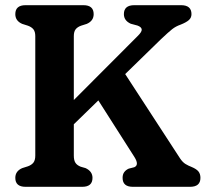

<svg xmlns="http://www.w3.org/2000/svg" viewBox="-20 -720 798 740"><path d="M264.5 -120.5Q264.5 -102 270.8 -92.5Q277 -83 291 -77.5L310 -72Q336.5 -59.5 336.5 -34.5Q336.5 0 297 0H78.5Q39 0 39 -34.5Q39 -60.5 65.5 -72L87.5 -79Q101.5 -84 108.8 -93.2Q116 -102.5 116 -120.5V-580.5Q116 -598 108.8 -607Q101.5 -616 87.5 -621L65.5 -628Q39 -639.5 39 -665.5Q39 -700 78.5 -700H301.5Q341 -700 341 -665.5Q341 -639.5 314.5 -628L292.5 -621Q278.5 -616 271.5 -607Q264.5 -598 264.5 -580.5V-334.5L510.5 -581Q527.5 -597.5 526.2 -606.8Q525 -616 510 -621.5L484 -628.5Q457.5 -640.5 457.5 -665.5Q457.5 -700 497.5 -700H678Q718 -700 718 -665.5Q718 -651.5 707.8 -642.5Q697.5 -633.5 676 -625Q657.5 -618.5 643.5 -607.5Q629.5 -596.5 600.5 -569L462.5 -434.5L674 -109.5Q684 -94.5 695.2 -87.8Q706.5 -81 718.5 -76.5Q737.5 -68.5 745 -59Q752.5 -49.5 752.5 -34.5Q752.5 0 712.5 0H492Q452.5 0 452.5 -34.5Q452.5 -48 458.8 -56.5Q465 -65 476 -70L497.5 -75.5Q517.5 -84 498 -115L359 -333L264.5 -241Z"/></svg>

Font: Fraunces 72pt S100 SemiBold
Style: Regular
Weight: 600
Version: Version 1.000; ttfautohint (v1.8.3)